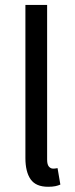

<svg xmlns="http://www.w3.org/2000/svg" viewBox="-20 -731 297 764"><path d="M171.4 12.2Q122.6 12.2 101.8 -17.6Q81.1 -47.4 81.1 -102.1V-711.4H167.5V-95.7Q167.5 -76.2 174.6 -68.1Q181.6 -60.1 190.9 -60.1Q194.3 -60.1 198.2 -60.3Q202.1 -60.5 209 -62L220.2 3.4Q211.9 7.3 200.2 9.8Q188.5 12.2 171.4 12.2Z"/></svg>

Font: Varta Light Medium
Style: Regular
Weight: 500
Version: Version 1.004